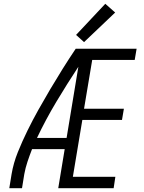

<svg xmlns="http://www.w3.org/2000/svg" viewBox="-20 -992 760 1012"><path d="M29 0H96L108 -74Q114 -107 125 -140Q136 -173 149 -206H321L287 0H579L588 -60H364L414 -360H623L633 -419H423L466 -676H690L700 -735H379Q344 -683 310.5 -629.5Q277 -576 245 -522Q213 -468 182.5 -413.5Q152 -359 124.5 -303Q97 -247 74 -190Q51 -133 41 -74ZM175 -265Q221 -362 277 -455.5Q333 -549 393 -640L331 -265ZM423 -770 587 -926 535 -972 381 -808Z"/></svg>

Font: Iosevka Sparkle Light Oblique
Style: Regular
Weight: 300
Italic angle: -9°
Designer: Belleve Invis
Foundry: Belleve Invis
Version: Version 4.5.0; ttfautohint (v1.8.3)